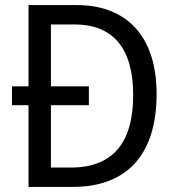

<svg xmlns="http://www.w3.org/2000/svg" viewBox="-20 -734 692 754"><path d="M282 -714H92V-395H27V-321H92V0H266C476 0 595 -124 595 -365C595 -593 476 -714 282 -714ZM273 -638C420 -638 503 -549 503 -361C503 -173 423 -76 258 -76H180V-321H329V-395H180V-638Z"/></svg>

Font: Noto Sans Lao Looped SemiCondensed
Style: Regular
Weight: 400
Width: 4
Designer: Mark Frömberg, Ben Mitchell
Foundry: The Fontpad Ltd
Version: Version 1.002